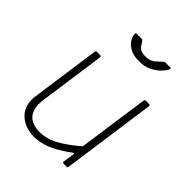

<svg xmlns="http://www.w3.org/2000/svg" viewBox="-210 -861 991 991"><g transform="rotate(45 285.5 -365.5)"><path d="M210 10Q145 10 104.5 -25Q64 -60 64 -117Q64 -122 64 -127.5Q64 -133 65 -138L119 -521Q120 -526 122 -528Q124 -530 128 -530H150Q155 -530 157.5 -527.5Q160 -525 159 -520L108 -158Q107 -151 106.5 -144.5Q106 -138 106 -132Q106 -78 133.5 -53Q161 -28 211 -28Q263 -28 314 -56.5Q365 -85 421 -134L476 -522Q477 -527 479 -528.5Q481 -530 485 -530H507Q512 -530 514.5 -527.5Q517 -525 516 -520L444 -8Q443 -4 442 -2Q441 0 436 0H415Q411 0 408.5 -2.5Q406 -5 407 -9L416 -70Q417 -75 415 -76.5Q413 -78 408 -74Q338 -23 293 -6.5Q248 10 210 10ZM449 -741Q455 -741 457 -738.5Q459 -736 456 -730Q449 -715 430.5 -696Q412 -677 383.5 -663Q355 -649 315 -649Q276 -649 250.5 -662.5Q225 -676 212.5 -696Q200 -716 200 -735Q200 -737 202 -739Q204 -741 208 -741H244Q249 -741 250.5 -738.5Q252 -736 255 -732Q260 -727 265.5 -716.5Q271 -706 283.5 -698Q296 -690 320 -690Q355 -690 374.5 -707Q394 -724 407 -737Q410 -740 412 -740.5Q414 -741 417 -741Z"/></g></svg>

Font: Libre Franklin Thin Thin
Style: Italic
Weight: 250
Italic angle: -8°
Version: Version 3.000